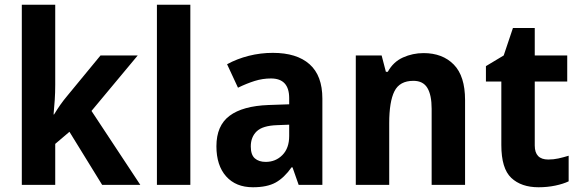

<svg xmlns="http://www.w3.org/2000/svg" viewBox="-20 -846 2447 810"><path d="M213 -488Q213 -455 211 -425Q209 -395 206 -363H208Q222 -386 235 -404.5Q248 -423 264 -442L404 -612H561L366 -378L572 -66H411L273 -290L213 -239V-66H72V-826H213Z M783 -66H642V-826H783Z M1131 -623Q1232 -623 1286 -575Q1340 -527 1340 -430V-66H1240L1214 -140H1210Q1179 -96 1143 -76Q1107 -56 1047 -56Q975 -56 934 -102Q893 -148 893 -229Q893 -316 948.5 -357.5Q1004 -399 1113 -403L1200 -406V-432Q1200 -515 1123 -515Q1088 -515 1054.5 -504.5Q1021 -494 984 -476L938 -575Q980 -598 1029.5 -610.5Q1079 -623 1131 -623ZM1149 -318Q1088 -316 1063 -292Q1038 -268 1038 -228Q1038 -193 1055 -178Q1072 -163 1101 -163Q1143 -163 1171.5 -192Q1200 -221 1200 -272V-320Z M1767 -622Q1847 -622 1894.5 -573.5Q1942 -525 1942 -424V-66H1801V-387Q1801 -445 1783 -475Q1765 -505 1724 -505Q1666 -505 1644 -461Q1622 -417 1622 -326V-66H1481V-612H1590L1608 -543H1616Q1639 -585 1680 -603.5Q1721 -622 1767 -622Z M2293 -173Q2315 -173 2335.5 -177.5Q2356 -182 2379 -189V-81Q2356 -70 2322.5 -63Q2289 -56 2252 -56Q2179 -56 2137 -95.5Q2095 -135 2095 -234V-502H2030V-567L2105 -612L2144 -728H2236V-612H2373V-502H2236V-232Q2236 -173 2293 -173Z"/></svg>

Font: Noto Sans Malayalam UI SemiCondensed
Style: Bold
Weight: 700
Width: 4
Designer: Jelle Bosma - Monotype Design Team
Foundry: Monotype Imaging Inc.
Version: Version 2.104; ttfautohint (v1.8.4.7-5d5b)